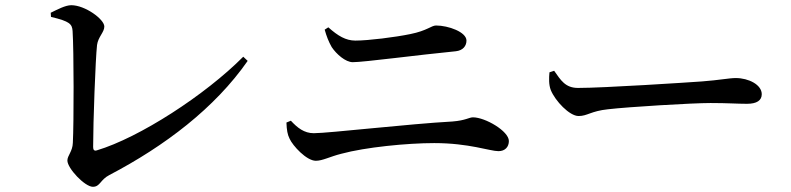

<svg xmlns="http://www.w3.org/2000/svg" viewBox="-20 -717 3040 738"><path d="M175 -668 176 -652C249 -635 257 -624 259 -598C264 -523 264 -244 260 -168C259 -135 239 -119 239 -100C239 -70 306 1 337 1C365 1 365 -26 400 -44C614 -156 806 -302 932 -483L915 -499C769 -352 516 -188 352 -139C342 -136 338 -141 338 -152C338 -247 347 -491 353 -544C357 -575 381 -593 381 -615C381 -643 307 -697 254 -697C231 -697 200 -680 175 -668Z M1732 -520C1760 -523 1773 -541 1773 -561C1773 -594 1703 -619 1656 -619C1638 -619 1622 -599 1557 -586C1499 -574 1396 -561 1346 -561C1309 -561 1279 -579 1242 -612L1228 -603C1235 -578 1243 -557 1255 -536C1273 -509 1308 -478 1336 -478C1379 -478 1588 -506 1732 -520ZM1081 -246C1082 -217 1085 -200 1093 -184C1105 -157 1158 -99 1194 -99C1220 -99 1248 -115 1292 -126C1384 -151 1545 -167 1649 -167C1783 -167 1863 -136 1896 -136C1921 -136 1936 -152 1936 -175C1936 -213 1845 -266 1798 -266C1783 -266 1770 -254 1719 -250C1554 -241 1242 -205 1186 -205C1149 -205 1123 -226 1098 -253Z M2110 -445 2092 -439C2090 -417 2089 -392 2097 -371C2114 -329 2169 -271 2204 -271C2238 -271 2251 -290 2317 -297C2393 -306 2641 -321 2711 -321C2778 -321 2813 -318 2851 -318C2889 -318 2908 -331 2908 -355C2908 -391 2858 -417 2808 -417C2783 -417 2745 -409 2678 -404C2623 -400 2301 -379 2202 -379C2153 -379 2136 -408 2110 -445Z"/></svg>

Font: Noto Serif HK SemiBold
Style: Regular
Weight: 600
Designer: Ryoko NISHIZUKA 西塚涼子 (kana & ideographs); Frank Grießhammer (Latin, Greek & Cyrillic); Wenlong ZHANG 张文龙 (bopomofo); San
Foundry: Adobe
Version: Version 2.001;hotconv 1.1.0;makeotfexe 2.6.0